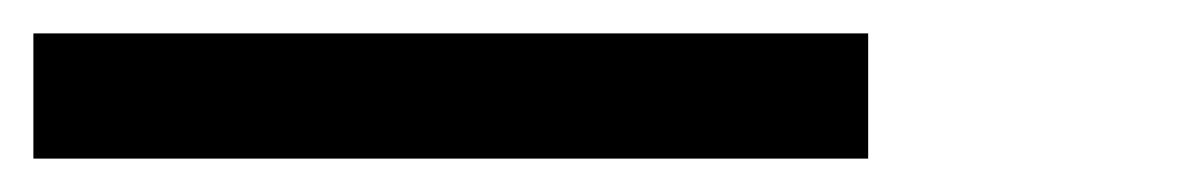

<svg xmlns="http://www.w3.org/2000/svg" viewBox="-20 -95 707 115"><path d="M0 -75H500V0H0Z"/></svg>

Font: 0xA000-Squareish-Mono
Style: Squareish-Mono
Weight: 400
Version: Version 0.1